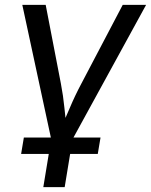

<svg xmlns="http://www.w3.org/2000/svg" viewBox="-20 -566 621 790"><path d="M191.4 9.8 71.8 -545.9H168L230.5 -222.2Q240.2 -171.9 245.1 -121.8Q250 -71.8 256.3 -24.9H224.1Q246.1 -71.8 267.1 -121.8Q288.1 -171.9 314.9 -222.2L484.9 -545.9H581.1L276.9 9.8ZM158.2 204.1 192.4 -3.9H280.3L246.1 204.1ZM66.9 67.4 78.1 0H393.6L382.3 67.4Z"/></svg>

Font: Inter Variable
Style: Italic
Weight: 400
Italic angle: -9.39999°
Designer: Rasmus Andersson
Foundry: rsms
Version: Version 4.001;git-9221beed3